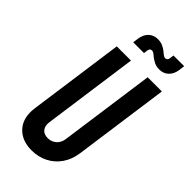

<svg xmlns="http://www.w3.org/2000/svg" viewBox="-293 -1014 1099 1099"><g transform="rotate(45 256.0 -465.0)"><path d="M505 -750 424 -169Q416 -112 387.2 -70.5Q358.5 -29 314.2 -6.5Q270 16 215.5 16Q135.5 16 91.2 -33.5Q47 -83 59 -169L140 -750H255L174 -169Q170 -137.5 185 -118.2Q200 -99 231.5 -99Q262.5 -99 283.8 -118.2Q305 -137.5 309 -169L390 -750ZM405 -828Q380.5 -828 362.5 -837.5Q344.5 -847 334.5 -855Q326 -862 317.2 -869Q308.5 -876 298.5 -876Q290.5 -876 286 -870.8Q281.5 -865.5 280.5 -858L277 -833H190L194.5 -866Q199.5 -903.5 221.8 -924.8Q244 -946 277.5 -946Q301 -946 318.8 -937.5Q336.5 -929 347 -920.5Q357.5 -912 366 -905Q374.5 -898 384.5 -898Q393 -898 397.5 -903.5Q402 -909 403 -916.5L406.5 -942.5H493L488.5 -908Q483.5 -870.5 461 -849.2Q438.5 -828 405 -828Z"/></g></svg>

Font: Mohave Light SemiBold
Style: Italic
Weight: 600
Italic angle: -8°
Version: Version 2.003